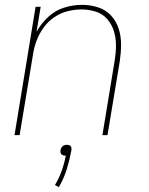

<svg xmlns="http://www.w3.org/2000/svg" viewBox="-20 -558 616 793"><path d="M40 0H61L116 -331Q120 -360 130.5 -388.5Q141 -417 159 -442.5Q177 -468 203 -486Q229 -504 258.5 -511.5Q288 -519 317 -519Q347 -519 375.5 -510Q404 -501 423 -479Q442 -457 450.5 -429Q459 -401 459 -371Q459 -341 454 -310L403 0H424L475 -307Q480 -341 480 -375Q480 -409 470 -440Q460 -471 438 -494.5Q416 -518 384 -528Q352 -538 319 -538Q282 -538 245 -526.5Q208 -515 179 -488Q150 -461 131 -427L148 -530H127ZM223 215Q244 179 256 140Q268 101 275 62Q276 56 274.5 50.5Q273 45 267.5 42.5Q262 40 256 40Q250 40 244 42.5Q238 45 234.5 50.5Q231 56 230 62Q229 68 230.5 73.5Q232 79 237.5 82Q243 85 249 85Q250 85 252 84Q246 116 235 147Q224 178 207 206Z"/></svg>

Font: Iosevka Sparkle Thin Oblique
Style: Regular
Weight: 100
Italic angle: -9°
Designer: Belleve Invis
Foundry: Belleve Invis
Version: Version 4.5.0; ttfautohint (v1.8.3)